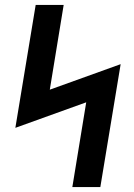

<svg xmlns="http://www.w3.org/2000/svg" viewBox="-20 -755 540 775"><path d="M272 0 328 -342 42 -239 124 -735H237L181 -393L467 -496L385 0Z"/></svg>

Font: Iosevka Custom
Style: Bold Italic
Weight: 700
Italic angle: -9°
Designer: Belleve Invis
Foundry: Belleve Invis
Version: Version 30.3.1; ttfautohint (v1.8.3)